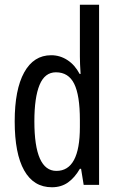

<svg xmlns="http://www.w3.org/2000/svg" viewBox="-20 -780 502 810"><path d="M199 10Q122 10 82 -61Q42 -132 42 -268Q42 -402 82 -474.5Q122 -547 196 -547Q233 -547 264.5 -526.5Q296 -506 316 -468H320Q317 -513 317 -542V-760H398V0H333L322 -68H317Q295 -30 266.5 -10Q238 10 199 10ZM218 -59Q317 -59 317 -244V-274Q317 -378 293 -426.5Q269 -475 216 -475Q169 -475 147 -422Q125 -369 125 -268Q125 -59 218 -59Z"/></svg>

Font: Noto Sans Gurmukhi ExtraCondensed
Style: Regular
Weight: 400
Width: 2
Designer: Jelle Bosma - Monotype Design Team
Foundry: Monotype Imaging Inc.
Version: Version 2.004; ttfautohint (v1.8.4.7-5d5b)